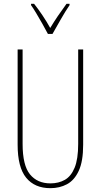

<svg xmlns="http://www.w3.org/2000/svg" viewBox="-20 -972 526 1002"><path d="M414 -217Q414 -130 391 -80.5Q368 -31 329.5 -10.5Q291 10 243 10Q161 10 116.5 -44.5Q72 -99 72 -217V-714H98V-221Q98 -109 136.5 -62Q175 -15 243 -15Q286 -15 318.5 -33.5Q351 -52 369.5 -97Q388 -142 388 -221V-714H414ZM230 -795Q217 -820 200.5 -849Q184 -878 168.5 -904Q153 -930 142 -945V-952H158Q178 -927 201 -893Q224 -859 242 -826Q262 -859 282 -888.5Q302 -918 327 -952H343V-945Q321 -913 297.5 -871.5Q274 -830 254 -795Z"/></svg>

Font: Noto Sans ExtraCondensed Thin
Style: Regular
Weight: 100
Width: 2
Designer: Monotype Design Team
Foundry: Monotype Imaging Inc.
Version: Version 2.013; ttfautohint (v1.8.4.7-5d5b)